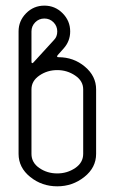

<svg xmlns="http://www.w3.org/2000/svg" viewBox="-20 -656 403 676"><path d="M181.6 0Q127.4 0 86.4 -33Q45.4 -65.9 45.4 -114.3V-545.4Q45.4 -582.5 72 -609.4Q98.6 -636.2 136.2 -636.2Q173.8 -636.2 200.4 -609.4Q227.1 -582.5 227.1 -545.4Q227.1 -511.2 204.1 -485.4L183.1 -461.9Q177.7 -454.6 186 -454.6Q239.3 -454.6 278.8 -421.4Q318.4 -388.2 318.4 -341.3V-114.3Q318.4 -65.9 276.9 -33Q235.4 0 181.6 0ZM181.6 -409.2Q146.5 -409.2 118.7 -390.1Q90.8 -371.1 90.8 -341.3V-114.3Q90.8 -83.5 118.4 -64.5Q146 -45.4 181.6 -45.4Q216.8 -45.4 244.9 -64.5Q272.9 -83.5 272.9 -114.3V-341.3Q272.9 -371.1 244.6 -390.1Q216.3 -409.2 181.6 -409.2ZM136.2 -590.8Q117.2 -590.8 104 -577.4Q90.8 -564 90.8 -545.4V-439.9Q90.8 -433.6 93.3 -433.6Q95.2 -433.6 98.1 -436.5L170.4 -515.6Q181.6 -526.9 181.6 -545.4Q181.6 -564 168.5 -577.4Q155.3 -590.8 136.2 -590.8Z"/></svg>

Font: GOSTRUS
Style: type A
Weight: 200
Designer: Юрий и Татьяна Кривогуз
Version: Version 01.0